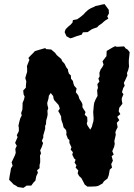

<svg xmlns="http://www.w3.org/2000/svg" viewBox="-20 -899 646 927"><path d="M93 8 66 4 58 -2 45 -9 38 -17 24 -31 27 -52 30 -67 33 -86 41 -99 36 -115 43 -130 52 -149 56 -161 54 -180 61 -195 53 -209 57 -219 65 -237 61 -246 71 -266V-282L69 -292L73 -310L78 -328L85 -342L82 -353L88 -370L89 -388V-402L96 -419L99 -433L94 -443L92 -462L105 -476V-486L107 -506L102 -522L106 -536L111 -552V-568L110 -580L122 -610L117 -619L126 -629L144 -647L148 -652L171 -659L199 -667L202 -662L227 -660L233 -655L246 -644L254 -633L270 -619L276 -614L280 -604L292 -591L300 -574L308 -564L309 -555L313 -543L322 -535L323 -519L332 -508L335 -494L339 -484L350 -472L346 -454L356 -441L359 -436L363 -422L374 -405L378 -396V-381L385 -370L393 -358L389 -345L401 -334L402 -314L399 -302L403 -292L416 -273L424 -288L426 -297L431 -314L432 -328L431 -341L430 -358L433 -391L435 -403L442 -420L451 -436L450 -449L449 -463L453 -475L450 -493L460 -505L455 -520L461 -530L460 -548L466 -564L474 -575L480 -587L475 -603L487 -619L494 -628L495 -653L512 -663L522 -669L536 -676L544 -673L579 -675L587 -665L597 -659L606 -647L605 -636L602 -609V-593L603 -578L599 -561L593 -546L595 -535L586 -515L578 -499L582 -485L575 -474L569 -454L576 -444L568 -425V-414L571 -398L556 -379L553 -362L561 -348L546 -335L556 -319L544 -306L548 -285L542 -273L537 -261L539 -248L532 -218L534 -204L531 -190L522 -169L529 -153L519 -145L525 -123L517 -107L521 -90L510 -80L505 -53L499 -37L482 -24L475 -13L453 -1L441 1L416 2H402L389 -8L384 -18L373 -39L362 -49L355 -62L358 -76L345 -90L349 -101L340 -114L345 -128L338 -134L329 -152L332 -164L321 -177L325 -188L315 -209V-223L308 -229L300 -249L301 -260L299 -271L287 -284L283 -301L279 -312L276 -321L275 -337L267 -353L261 -363L269 -375L263 -392L254 -402L242 -415L238 -425L237 -435L225 -450L216 -437L214 -423L208 -402L209 -392L213 -376L209 -365L210 -346L208 -335L203 -317L202 -299L198 -292V-277L192 -256L189 -246V-235L182 -219L188 -208L182 -190L174 -173L178 -159L173 -147L174 -132V-115L171 -102V-87L159 -77L163 -65L155 -48L151 -27L142 -18L131 -3H109ZM319 -714 301 -724 292 -744 297 -758 309 -770 320 -779 330 -790 332 -802 353 -806 371 -819 385 -831 391 -838 405 -851 418 -859 432 -865 441 -870 457 -873 472 -877 485 -879 496 -864 505 -852 506 -834 498 -820 503 -809 491 -802 483 -796 472 -786 456 -775 449 -767 431 -761 422 -757 403 -744 380 -743 375 -732 349 -724 328 -716Z"/></svg>

Font: Winky Rough Medium
Style: Italic
Weight: 500
Italic angle: -8.97852°
Designer: Simon Atzbach
Foundry: typofactur
Version: Version 1.206; ttfautohint (v1.8.4.7-5d5b)